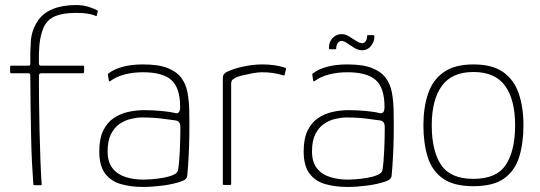

<svg xmlns="http://www.w3.org/2000/svg" viewBox="-20 -732 2137 760"><path d="M112 -2Q109 -41 106.5 -91Q104 -141 103 -198Q102 -255 101 -315Q100 -375 100 -433Q100 -442 92 -442H24Q22 -442 21 -444Q20 -446 20 -446V-468Q20 -468 21 -470Q22 -472 24 -472H92Q97 -472 98.5 -473.5Q100 -475 100 -480Q99 -523 102 -568Q105 -613 130 -650Q151 -681 189.5 -696.5Q228 -712 282 -712Q310 -712 333.5 -704Q357 -696 365 -691Q367 -690 367 -688.5Q367 -687 367 -686L363 -670Q363 -669 362 -668.5Q361 -668 359 -669Q349 -674 330 -677.5Q311 -681 282 -681Q229 -681 197.5 -667.5Q166 -654 152 -622Q139 -589 136 -553.5Q133 -518 134 -481Q134 -477 136 -474.5Q138 -472 142 -472H309Q310 -472 311.5 -471Q313 -470 313 -468V-446Q313 -446 311.5 -444Q310 -442 309 -442H143Q140 -442 137 -440Q134 -438 134 -433Q134 -391 134.5 -334Q135 -277 136.5 -215.5Q138 -154 140 -98.5Q142 -43 145 -2Q145 -1 144.5 0Q144 1 142 1H116Q115 1 113.5 0Q112 -1 112 -2Z M546 8Q499 8 459.5 -3Q420 -14 396.5 -44.5Q373 -75 373 -133Q373 -183 388.5 -215Q404 -247 430 -264.5Q456 -282 487.5 -289Q519 -296 550 -296Q586 -296 621.5 -292.5Q657 -289 676 -284Q693 -281 693 -309Q693 -384 658.5 -415Q624 -446 546 -446Q506 -446 472.5 -437Q439 -428 418 -412Q416 -410 413.5 -410Q411 -410 411 -412L407 -437Q407 -439 408 -440Q409 -441 410 -442Q433 -459 467 -468Q501 -477 546 -477Q608 -477 644 -462.5Q680 -448 698 -423.5Q716 -399 722 -367Q728 -335 729 -299Q730 -245 729.5 -202Q729 -159 727 -118.5Q725 -78 721 -34Q720 -29 715 -23.5Q710 -18 695 -13Q680 -8 662 -4Q644 0 624.5 2.5Q605 5 585.5 6.5Q566 8 546 8ZM549 -21Q559 -21 580 -22.5Q601 -24 624.5 -28Q648 -32 665.5 -39.5Q683 -47 685 -59Q690 -92 692 -140Q694 -188 694 -228Q694 -252 677 -255Q661 -257 625 -262Q589 -267 541 -267Q522 -267 498.5 -261.5Q475 -256 454 -242Q433 -228 419.5 -201.5Q406 -175 406 -133Q406 -91 425 -66.5Q444 -42 476.5 -31.5Q509 -21 549 -21Z M1017 -477Q1068 -477 1105 -465Q1107 -464 1110 -463Q1113 -462 1112 -458L1107 -437Q1106 -434 1104 -433.5Q1102 -433 1100 -434Q1082 -440 1061 -443Q1040 -446 1017 -446Q1001 -446 979.5 -442Q958 -438 939.5 -433.5Q921 -429 913 -425Q908 -422 901.5 -417.5Q895 -413 895 -399V-4Q895 -2 894 -1Q893 0 891 0H866Q864 0 863 -1Q862 -2 862 -4V-419Q862 -433 866 -438Q870 -443 877 -447Q906 -461 945 -469Q984 -477 1017 -477Z M1355 8Q1308 8 1268.5 -3Q1229 -14 1205.5 -44.5Q1182 -75 1182 -133Q1182 -183 1197.5 -215Q1213 -247 1239 -264.5Q1265 -282 1296.5 -289Q1328 -296 1359 -296Q1395 -296 1430.5 -292.5Q1466 -289 1485 -284Q1502 -281 1502 -309Q1502 -384 1467.5 -415Q1433 -446 1355 -446Q1315 -446 1281.5 -437Q1248 -428 1227 -412Q1225 -410 1222.5 -410Q1220 -410 1220 -412L1216 -437Q1216 -439 1217 -440Q1218 -441 1219 -442Q1242 -459 1276 -468Q1310 -477 1355 -477Q1417 -477 1453 -462.5Q1489 -448 1507 -423.5Q1525 -399 1531 -367Q1537 -335 1538 -299Q1539 -245 1538.5 -202Q1538 -159 1536 -118.5Q1534 -78 1530 -34Q1529 -29 1524 -23.5Q1519 -18 1504 -13Q1489 -8 1471 -4Q1453 0 1433.5 2.5Q1414 5 1394.5 6.5Q1375 8 1355 8ZM1358 -21Q1368 -21 1389 -22.5Q1410 -24 1433.5 -28Q1457 -32 1474.5 -39.5Q1492 -47 1494 -59Q1499 -92 1501 -140Q1503 -188 1503 -228Q1503 -252 1486 -255Q1470 -257 1434 -262Q1398 -267 1350 -267Q1331 -267 1307.5 -261.5Q1284 -256 1263 -242Q1242 -228 1228.5 -201.5Q1215 -175 1215 -133Q1215 -91 1234 -66.5Q1253 -42 1285.5 -31.5Q1318 -21 1358 -21ZM1287 -537Q1282 -537 1282 -542Q1282 -566 1296.5 -581.5Q1311 -597 1333 -597Q1347 -597 1361.5 -588Q1376 -579 1390 -570Q1404 -561 1414 -561Q1422 -561 1427.5 -569Q1433 -577 1433 -587Q1433 -593 1436 -593H1457Q1462 -593 1462 -587Q1462 -567 1448.5 -550Q1435 -533 1413 -533Q1398 -533 1382.5 -542.5Q1367 -552 1354 -561Q1341 -570 1332 -570Q1323 -570 1317 -561.5Q1311 -553 1311 -542Q1311 -537 1307 -537Z M1854 5Q1776 5 1733 -25.5Q1690 -56 1673 -110.5Q1656 -165 1656 -236Q1656 -307 1674.5 -361.5Q1693 -416 1736.5 -446.5Q1780 -477 1854 -477Q1929 -477 1972 -446.5Q2015 -416 2033.5 -361.5Q2052 -307 2052 -236Q2052 -165 2035 -110.5Q2018 -56 1975.5 -25.5Q1933 5 1854 5ZM1854 -24Q1946 -24 1982.5 -80Q2019 -136 2019 -236Q2019 -337 1979.5 -392Q1940 -447 1854 -447Q1769 -447 1729 -392Q1689 -337 1689 -236Q1689 -135 1726 -79.5Q1763 -24 1854 -24Z"/></svg>

Font: Glory Thin Thin
Style: Regular
Weight: 250
Version: Version 1.011